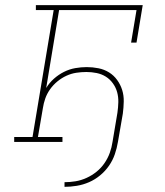

<svg xmlns="http://www.w3.org/2000/svg" viewBox="-20 -550 640 744"><path d="M230 174V156Q251 156 272.5 152.5Q294 149 315 139.5Q336 130 354 115.5Q372 101 385 82Q398 63 405.5 42Q413 21 416 0L435 -113Q438 -134 438.5 -154Q439 -174 434 -192.5Q429 -211 417.5 -227Q406 -243 390 -253Q374 -263 354.5 -267Q335 -271 315 -271Q295 -271 275.5 -268Q256 -265 237.5 -256.5Q219 -248 202.5 -234.5Q186 -221 174 -204Q162 -187 155.5 -168.5Q149 -150 146 -130L127 -19H222V0H35V-19H106L188 -511H119V-530H533L509 -385H488L509 -511H209L159 -209Q171 -229 189 -245Q207 -261 228 -271.5Q249 -282 271.5 -286Q294 -290 316 -290Q339 -290 361.5 -285.5Q384 -281 402.5 -269.5Q421 -258 434 -240Q447 -222 453.5 -201Q460 -180 459.5 -156.5Q459 -133 456 -110L437 0Q433 24 425 47.5Q417 71 402.5 92Q388 113 368 129.5Q348 146 325 156Q302 166 277.5 170Q253 174 230 174Z"/></svg>

Font: Iosevka Slab Thin Extended
Style: Italic
Weight: 100
Width: 7
Italic angle: -9°
Monospace: yes
Designer: Belleve Invis
Foundry: Belleve Invis
Version: Version 11.1.0; ttfautohint (v1.8.3)